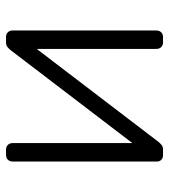

<svg xmlns="http://www.w3.org/2000/svg" viewBox="18 -578 560 636"><g transform="rotate(90 298.0 -260.0)"><path d="M101 0Q93 0 87 -6Q81 -12 81 -20V-498Q81 -508 87 -514Q93 -520 103 -520H120Q130 -520 136 -514Q142 -508 142 -498V-49L124 -78L450 -505Q455 -511 460.5 -515.5Q466 -520 476 -520H495Q503 -520 509 -514.5Q515 -509 515 -501V-22Q515 -12 509 -6Q503 0 493 0H476Q466 0 460 -6Q454 -12 454 -22V-441L475 -446L146 -15Q142 -10 136 -5Q130 0 120 0Z"/></g></svg>

Font: Rubik Light Light
Style: Regular
Weight: 300
Version: Version 2.101